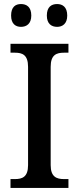

<svg xmlns="http://www.w3.org/2000/svg" viewBox="-20 -931 391 951"><path d="M263 -798C289 -798 313 -813 313 -854C313 -897 289 -911 263 -911C235 -911 212 -897 212 -854C212 -813 235 -798 263 -798ZM84 -798C111 -798 135 -813 135 -854C135 -897 111 -911 84 -911C57 -911 35 -897 35 -854C35 -813 57 -798 84 -798ZM32 0H319V-44H297C260 -44 231 -55 231 -113V-600C231 -660 260 -670 297 -670H319V-714H32V-670H54C90 -670 119 -660 119 -600V-113C119 -54 90 -44 54 -44H32Z"/></svg>

Font: Noto Serif Armenian SemiCondensed Medium
Style: Regular
Weight: 500
Width: 4
Designer: Monotype Design Team
Foundry: Monotype Imaging Inc.
Version: Version 2.008